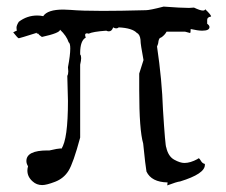

<svg xmlns="http://www.w3.org/2000/svg" viewBox="-20 -543 685 582"><path d="M487 19Q516 8 526 7Q601 -16 601 -43V-46Q593 -48 589 -55.5Q585 -63 582 -63Q580 -63 579 -61Q557 -49 539 -49Q526 -49 508 -59Q490 -69 484 -96Q481 -99 474 -211Q471 -301 456 -402Q460 -411 460 -415V-416Q462 -429 468 -429Q479 -436 485 -447H541L556 -443Q558 -443 558 -455Q580 -450 593 -450Q615 -450 615 -461Q615 -466 608 -471V-483Q608 -491 620 -493Q620 -498 602 -515Q601 -511 595 -511Q587 -511 568 -520L553 -519Q529 -519 476 -523Q434 -512 421 -512H417Q344 -510 291 -510Q228 -510 194 -513L172 -514Q124 -514 111 -494Q102 -496 93 -496Q62 -496 37 -477Q30 -466 30 -459Q30 -451 32 -451L20 -445Q34 -427 37 -427Q39 -427 93 -444Q91 -443 91 -442Q91 -441 96 -441Q98 -437 107 -431Q162 -443 162 -453Q182 -434 188 -415Q193 -412 193 -396Q193 -376 186 -339L187 -327Q187 -318 184 -313L186 -237Q186 -120 166 -92Q166 -93 163 -93Q156 -93 130 -87H124Q60 -87 60 -55Q60 -47 65 -39Q63 -32 63 -26Q63 -7 79 7Q91 18 108 18Q121 18 147 8Q173 -2 187.5 -25Q202 -48 223 -126V-347Q226 -360 226 -367Q226 -375 223 -378V-382Q223 -420 240 -429Q238 -434 238 -437Q238 -442 244 -442L249 -441Q261 -447 302 -450Q306 -448 310 -448Q319 -448 323 -460Q328 -457 332 -457Q337 -457 340 -460Q381 -458 395 -443Q404 -439 406 -422V-420Q406 -409 415 -361L402 -320V-269Q402 -149 414 -108Q421 -39 424 -23Q439 9 488 10Z"/></svg>

Font: Xiaobo Songti 小帛宋体
Style: Regular
Weight: 400
Version: Version 1.501;March 17, 2024;FontCreator 14.0.0.2814 64-bit